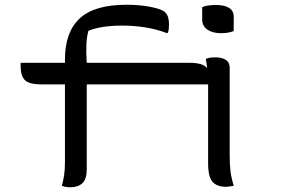

<svg xmlns="http://www.w3.org/2000/svg" viewBox="-20 -784 1240 810"><path d="M346 -70Q346 -28 327.5 -11Q309 6 277 6Q264 6 255 4Q246 2 241 0Q247 -23 250.5 -45Q254 -67 254 -101V-428H155Q102 -428 84.5 -446.5Q67 -465 67 -506V-519H254V-533Q254 -648 316 -706Q378 -764 514 -764Q571 -764 617.5 -754.5Q664 -745 677 -732Q686 -723 689.5 -710Q693 -697 693 -680Q693 -672 692 -662.5Q691 -653 688 -645H682Q640 -661 592.5 -668.5Q545 -676 497 -676Q406 -676 353 -654Q346 -630 344.5 -595.5Q343 -561 346 -519H780Q837 -519 854 -496Q852 -516 848 -535Q860 -542 889 -542Q916 -542 932.5 -531.5Q949 -521 949 -498V-130Q949 -93 952 -65Q955 -37 966 0Q957 1 949 2.5Q941 4 933 4Q896 4 877 -16.5Q858 -37 858 -95V-424Q858 -427 858 -428H346ZM833 -754Q844 -759 860 -761Q876 -763 892 -763Q926 -763 946 -751Q966 -739 966 -713V-653Q944 -644 912 -644Q877 -644 855 -659Q833 -674 833 -701Z"/></svg>

Font: Recursive Mn Csl St
Style: Regular
Weight: 400
Monospace: yes
Version: Version 1.079;hotconv 1.0.112;makeotfexe 2.5.65598; ttfautoh